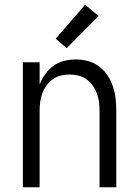

<svg xmlns="http://www.w3.org/2000/svg" viewBox="-20 -794 590 814"><path d="M77 0V-530H148V-436Q157 -459 172 -480Q187 -501 207.5 -515.5Q228 -530 252.5 -536Q277 -542 302 -542Q328 -542 353.5 -535Q379 -528 400 -512.5Q421 -497 435.5 -475Q450 -453 458.5 -428Q467 -403 470 -377Q473 -351 473 -325V0H402V-325Q402 -344 399.5 -362.5Q397 -381 390.5 -398.5Q384 -416 373 -431.5Q362 -447 346.5 -458Q331 -469 312.5 -473.5Q294 -478 275 -478Q256 -478 237.5 -473.5Q219 -469 203.5 -458Q188 -447 177 -431.5Q166 -416 159.5 -398.5Q153 -381 150.5 -362.5Q148 -344 148 -325V0ZM263 -590 216 -630 341 -774 398 -726Z"/></svg>

Font: Lode Term
Style: Regular
Weight: 400
Monospace: yes
Designer: Belleve Invis
Foundry: Belleve Invis
Version: Version 29.2.0